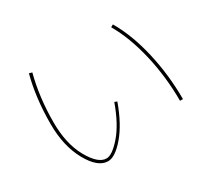

<svg xmlns="http://www.w3.org/2000/svg" viewBox="-136 -915 1273 1164"><g transform="rotate(-30 500.0 -333.0)"><path d="M741.2 -674.8 758.8 -684.6Q826.2 -570.3 863.3 -410.2Q900.4 -250 900.4 -80.1H879.9Q879.9 -247.1 843.3 -404.8Q806.6 -562.5 741.2 -674.8ZM129.9 -349.6Q129.9 -533.2 169.9 -682.6L190.4 -676.8Q150.4 -524.4 150.4 -349.6Q150.4 -200.2 206.1 -100.1Q261.7 0 320.3 0Q360.4 0 422.4 -71.3Q484.4 -142.6 531.2 -273.4L548.8 -266.6Q501 -133.8 435.5 -57.1Q370.1 19.5 320.3 19.5Q249 19.5 189.5 -88.4Q129.9 -196.3 129.9 -349.6Z"/></g></svg>

Font: Mgen+ 1mn thin
Style: Regular
Weight: 100
Designer: [Source Han Sans]
Ryoko NISHIZUKA  (kana & ideographs); Paul D. Hunt (Latin, Greek & Cyrillic); Wenlong ZHANG  (bopomofo
Version: Version 1.059.20150602